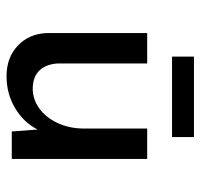

<svg xmlns="http://www.w3.org/2000/svg" viewBox="-33 -564 613 587"><g transform="rotate(90 273.5 -270.5)"><path d="M466 -414V0H382L376 -79Q355 -37 311 -10.5Q267 16 213 16Q156 16 119.5 -18.5Q83 -53 81 -108V-414H174V-141Q176 -106 194.5 -85.5Q213 -65 250 -64Q284 -64 312 -84.5Q340 -105 356.5 -141Q373 -177 373 -221V-414ZM399 -557V-490H153V-557Z"/></g></svg>

Font: Josefin Sans
Style: Regular
Weight: 400
Designer: Santiago Orozco
Foundry: Typemade
Version: Version 2.000